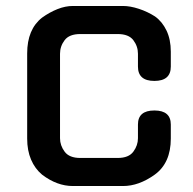

<svg xmlns="http://www.w3.org/2000/svg" viewBox="-20 -623 646 643"><path d="M552 -159Q552 -77 498 -38Q445 0 392 0H224Q171 0 121 -38Q97 -58 84 -88.5Q71 -119 71 -159V-444Q71 -525 121 -564Q146 -582 172.5 -592.5Q199 -603 224 -603H392Q416 -603 445 -593.5Q474 -584 499 -568Q523 -551 537.5 -521Q552 -491 552 -450V-400Q552 -352 497 -352Q442 -352 442 -400V-443Q442 -468 426.5 -488.5Q411 -509 374 -509H249Q212 -509 196.5 -488.5Q181 -468 181 -443V-160Q181 -136 196.5 -115Q212 -94 249 -94H374Q411 -94 426.5 -115Q442 -136 442 -160V-206Q442 -253 497 -253Q552 -253 552 -206Z"/></svg>

Font: Gugi
Style: Regular
Weight: 400
Designer: HBKIM, TJKIM
Foundry: TAE System & Typefaces Co.
Version: Version 3.00